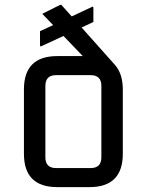

<svg xmlns="http://www.w3.org/2000/svg" viewBox="-20 -767 602 787"><path d="M214.8 0Q78.1 0 78.1 -136.7V-400.4Q78.1 -537.1 214.8 -537.1H319.3L240.2 -619.6L146.5 -576.2L144 -580.6V-639.2L197.8 -664.1L153.3 -710.4L226.6 -747.1H231.4L273.9 -699.7L360.4 -740.2L362.8 -735.8V-676.8L314.5 -654.3L450.7 -501.5Q483.4 -464.8 483.4 -400.4V-136.7Q483.4 0 346.7 0ZM210 -78.1H351.6Q395.5 -78.1 395.5 -122.1V-415Q395.5 -459 351.6 -459H210Q166 -459 166 -415V-122.1Q166 -78.1 210 -78.1Z"/></svg>

Font: Nova Square
Style: Book
Weight: 400
Designer: Wojciech Kalinowski "wmk69" (wmk69@o2.pl)
Foundry: Wojciech Kalinowski "wmk69" (wmk69@o2.pl)
Version: Version 3.1.0; 2021-05-23